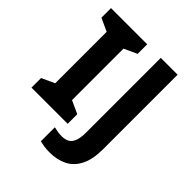

<svg xmlns="http://www.w3.org/2000/svg" viewBox="-250 -862 1219 1219"><g transform="rotate(45 360.0 -252.0)"><path d="M357 0H32V-86L119 -126V-588L32 -628V-714H357V-628L270 -588V-126L357 -86ZM404 210Q375 210 353 206.5Q331 203 315 199V73Q331 77 348.5 80Q366 83 386 83Q412 83 433.5 73Q455 63 467 35Q479 7 479 -45V-714H630V-46Q630 46 601.5 102.5Q573 159 522 184.5Q471 210 404 210Z"/></g></svg>

Font: Noto Sans Devanagari
Style: Bold
Weight: 700
Version: Version 2.003